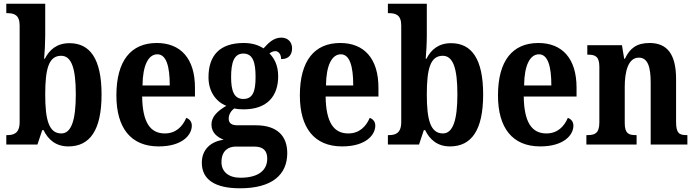

<svg xmlns="http://www.w3.org/2000/svg" viewBox="-20 -780 3751 1036"><path d="M349 10C464 10 528 -76 528 -270C528 -462 466 -547 355 -547C287 -547 247 -512 222 -463H218C221 -493 224 -550 224 -587V-760H14V-709H19C56 -709 86 -700 86 -642V-121C86 -60 53 -51 20 -51H14V0H182L208 -78H215C240 -26 282 10 349 10ZM311 -60C243 -60 224 -135 224 -270C224 -409 243 -479 310 -479C366 -479 389 -411 389 -271C389 -135 366 -60 311 -60Z M836 10C964 10 1015 -52 1015 -102C1015 -124 1002 -138 985 -144C965 -97 929 -60 869 -60C790 -60 749 -121 747 -259H1032V-307C1032 -465 954 -548 826 -548C687 -548 608 -453 608 -265C608 -91 685 10 836 10ZM896 -319H749C750 -428 781 -487 829 -487C877 -487 896 -423 896 -319Z M1275 236C1448 236 1530 163 1530 46C1530 -45 1477 -104 1360 -104H1260C1232 -104 1214 -114 1214 -140C1214 -165 1230 -186 1245 -195C1256 -191 1282 -190 1295 -190C1423 -190 1481 -263 1481 -368C1481 -428 1460 -465 1434 -492C1443 -498 1452 -504 1466 -504C1481 -504 1497 -489 1497 -461C1541 -461 1556 -488 1556 -520C1556 -550 1536 -577 1498 -577C1454 -577 1426 -545 1402 -519C1374 -537 1340 -548 1295 -548C1165 -548 1105 -480 1105 -363C1105 -285 1146 -231 1201 -209C1154 -181 1121 -151 1121 -108C1121 -62 1155 -39 1187 -26C1118 -17 1069 26 1069 98C1069 187 1137 236 1275 236ZM1293 -246C1242 -246 1227 -291 1227 -364C1227 -441 1242 -491 1293 -491C1345 -491 1359 -443 1359 -365C1359 -290 1346 -246 1293 -246ZM1277 179C1214 179 1175 147 1175 95C1175 29 1217 11 1251 11H1353C1399 11 1422 32 1422 76C1422 137 1377 179 1277 179Z M1826 10C1954 10 2005 -52 2005 -102C2005 -124 1992 -138 1975 -144C1955 -97 1919 -60 1859 -60C1780 -60 1739 -121 1737 -259H2022V-307C2022 -465 1944 -548 1816 -548C1677 -548 1598 -453 1598 -265C1598 -91 1675 10 1826 10ZM1886 -319H1739C1740 -428 1771 -487 1819 -487C1867 -487 1886 -423 1886 -319Z M2408 10C2523 10 2587 -76 2587 -270C2587 -462 2525 -547 2414 -547C2346 -547 2306 -512 2281 -463H2277C2280 -493 2283 -550 2283 -587V-760H2073V-709H2078C2115 -709 2145 -700 2145 -642V-121C2145 -60 2112 -51 2079 -51H2073V0H2241L2267 -78H2274C2299 -26 2341 10 2408 10ZM2370 -60C2302 -60 2283 -135 2283 -270C2283 -409 2302 -479 2369 -479C2425 -479 2448 -411 2448 -271C2448 -135 2425 -60 2370 -60Z M2895 10C3023 10 3074 -52 3074 -102C3074 -124 3061 -138 3044 -144C3024 -97 2988 -60 2928 -60C2849 -60 2808 -121 2806 -259H3091V-307C3091 -465 3013 -548 2885 -548C2746 -548 2667 -453 2667 -265C2667 -91 2744 10 2895 10ZM2955 -319H2808C2809 -428 2840 -487 2888 -487C2936 -487 2955 -423 2955 -319Z M3144 0H3415V-51H3411C3373 -51 3351 -59 3351 -116V-311C3351 -393 3369 -469 3427 -469C3476 -469 3491 -418 3491 -333V0H3689V-51H3685C3646 -51 3628 -60 3628 -122V-354C3628 -490 3578 -548 3485 -548C3415 -548 3378 -519 3352 -463H3348L3336 -536H3149V-485H3153C3191 -485 3214 -476 3214 -420V-120C3214 -60 3189 -51 3150 -51H3144Z"/></svg>

Font: Noto Serif Devanagari Condensed
Style: Bold
Weight: 700
Width: 3
Designer: Universal Thirst, Indian Type Foundry and the Monotype Design Team
Foundry: Monotype Imaging Inc.
Version: Version 2.004